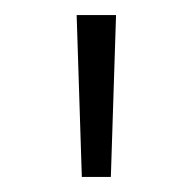

<svg xmlns="http://www.w3.org/2000/svg" viewBox="-20 -762 253 252"><path d="M125.5 -529.8H87.4L80.6 -742.2H132.3Z"/></svg>

Font: Kumbh Sans Light
Style: Regular
Weight: 300
Version: Version 1.004